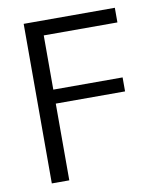

<svg xmlns="http://www.w3.org/2000/svg" viewBox="-82 -797 736 865"><g transform="rotate(-10 286.0 -365.0)"><path d="M85 -730H502V-663H165V-415H482V-351H165V0H85Z"/></g></svg>

Font: M PLUS 1p
Style: Regular
Weight: 400
Version: Version 1.062